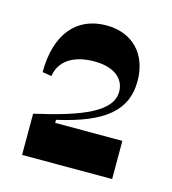

<svg xmlns="http://www.w3.org/2000/svg" viewBox="-68 -761 435 486"><g transform="rotate(15 150.0 -518.0)"><path d="M32 -440V-332H268V-432H92V-440C216 -468 266 -512 266 -588C266 -659 222 -704 154 -704C76 -704 28 -648 28 -548L52 -544C58 -584 92 -608 148 -608C200 -608 228 -584 228 -550C228 -498 156 -468 32 -440Z"/></g></svg>

Font: Ribes
Style: Bold
Weight: 900
Designer: Luigi Gorlero
Foundry: Collletttivo
Version: Version 2.100;Glyphs 3.1.2 (3151)